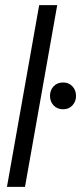

<svg xmlns="http://www.w3.org/2000/svg" viewBox="-20 -725 315 745"><path d="M7 0 132 -705H202L77 0ZM225 -301Q202 -301 188 -316Q174 -331 174 -353Q174 -375 188 -390Q202 -405 225 -405Q247 -405 261 -390Q275 -375 275 -353Q275 -331 261 -316Q247 -301 225 -301Z"/></svg>

Font: DM Sans 36pt Light
Style: Italic
Weight: 300
Italic angle: -10°
Designer: Colophon Foundry, Jonny Pinhorn
Foundry: Colophon Foundry
Version: Version 4.004;gftools[0.9.30]